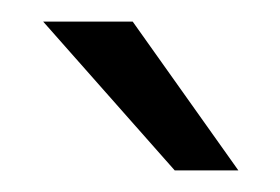

<svg xmlns="http://www.w3.org/2000/svg" viewBox="-20 -789 260 178"><path d="M142 -631 20 -769H103L201 -631Z"/></svg>

Font: Exo Thin Medium
Style: Regular
Weight: 500
Version: Version 2.000